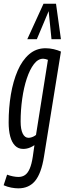

<svg xmlns="http://www.w3.org/2000/svg" viewBox="-35 -810 353 1050"><path d="M-15.1 203.1 3.8 145.2Q18.9 151 35.9 154.4Q52.9 157.7 65.8 157.7Q86.5 157.7 101.8 147.2Q117.1 136.7 127.7 112Q138.3 87.2 144.4 46.3L153.3 -16.2Q143.1 -9.2 132.3 -4.4Q121.6 0.4 111.6 2.4Q101.7 4.4 91.7 4.4Q65 4.4 47.3 -13.5Q29.5 -31.4 20.9 -64.1Q12.3 -96.8 12.3 -140.3Q12.3 -220.5 24.5 -293.3Q36.8 -366 61.5 -423.3Q86.3 -480.5 124.5 -513.4Q162.6 -546.2 214.1 -546.2Q225 -546.2 236.5 -544.9Q248 -543.6 259.1 -541Q270.3 -538.3 280.2 -535Q290.1 -531.7 298.3 -528.1L205.4 47.4Q190.9 137.8 157.3 178.9Q123.6 220 65.3 220Q47.6 220 26.4 216Q5.2 212 -15.1 203.1ZM227.1 -482.8Q220 -485.5 213.3 -487.2Q206.7 -488.9 201.3 -488.9Q173.1 -488.9 150.5 -459.4Q127.9 -429.9 111.5 -380.5Q95.2 -331.2 86.5 -270Q77.8 -208.8 77.8 -145.5Q77.8 -102.7 89.2 -79.5Q100.6 -56.4 120.8 -56.4Q127.3 -56.4 135 -58.4Q142.7 -60.5 149.9 -64.3Q157.1 -68 161.9 -72.2ZM114.3 -595.7 203 -789.7H271.3L298.2 -595.7H246.6L231.1 -749L166.5 -595.7Z"/></svg>

Font: Georama ExtraCondensed Thin
Style: Italic
Weight: 100
Width: 2
Italic angle: -9°
Designer: Jean-Baptiste Levee
Foundry: Production Type
Version: Version 1.001